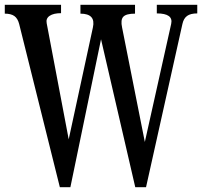

<svg xmlns="http://www.w3.org/2000/svg" viewBox="-22 -770 844 802"><path d="M488 -655 583 -177 693 -670Q703 -714 633 -714V-750H802V-714Q774 -714 759.5 -703.5Q745 -693 740 -670L588 12H543L400 -606L272 12H228L58 -670Q52 -693 38 -703Q24 -713 -2 -713V-750H233V-715Q202 -715 185.5 -704Q169 -693 173 -673L265 -188L366 -655Q379 -713 314 -713V-750H542V-713Q505 -713 493 -700Q481 -687 488 -655Z"/></svg>

Font: Girassol
Style: Regular
Weight: 400
Width: 3
Designer: Liam Spradlin
Version: Version 1.004